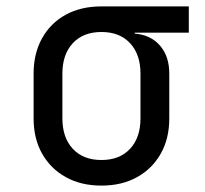

<svg xmlns="http://www.w3.org/2000/svg" viewBox="-20 -570 640 600"><path d="M297 10Q233 10 185.5 -16.5Q138 -43 111.5 -90Q85 -137 85 -200V-340Q85 -403 111.5 -450.5Q138 -498 185.5 -524Q233 -550 297 -550H570V-468H401V-465Q451 -461 480 -427.5Q509 -394 509 -340V-200Q509 -137 482.5 -90Q456 -43 408.5 -16.5Q361 10 297 10ZM297 -70Q354 -70 386.5 -105Q419 -140 419 -200V-340Q419 -400 386.5 -435Q354 -470 297 -470Q240 -470 207.5 -435Q175 -400 175 -340V-200Q175 -140 207.5 -105Q240 -70 297 -70Z"/></svg>

Font: JetBrainsMono NFM
Style: Regular
Weight: 400
Monospace: yes
Designer: Philipp Nurullin, Konstantin Bulenkov
Foundry: JetBrains
Version: Version 2.304; ttfautohint (v1.8.4.7-5d5b);Nerd Fonts 3.3.0